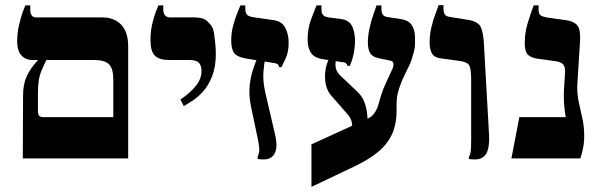

<svg xmlns="http://www.w3.org/2000/svg" viewBox="-20 -618 2338 749"><path d="M69 0 70 -245Q70 -289 84 -320Q98 -351 127 -382V-384H107Q79 -384 63 -402.5Q47 -421 47 -456Q47 -488 53.5 -517Q60 -546 67.5 -567.5Q75 -589 79 -597H98V-579Q98 -565 104 -557.5Q110 -550 121 -550H381Q409 -550 431.5 -538Q454 -526 467 -501.5Q480 -477 480 -437V0ZM150 -161H422V-308Q422 -350 405.5 -367Q389 -384 346 -384H161Q149 -360 141.5 -341.5Q134 -323 131 -303Q128 -283 128 -253V-188Q128 -170 133.5 -165.5Q139 -161 150 -161Z M697 -204 684 -230Q723 -256 744.5 -283.5Q766 -311 766 -340Q766 -363 755.5 -373.5Q745 -384 717 -384H639Q601 -384 584 -401Q567 -418 567 -462Q567 -495 573.5 -523Q580 -551 587.5 -571Q595 -591 598 -597H617V-579Q617 -567 623.5 -558.5Q630 -550 645 -550H739Q774 -550 789.5 -534.5Q805 -519 809 -510Q813 -502 815.5 -484.5Q818 -467 820 -446.5Q822 -426 822 -409Q822 -357 807.5 -320.5Q793 -284 772 -261Q751 -238 730 -224.5Q709 -211 697 -204Z M1009 4Q1003 4 996.5 3.5Q990 3 985 2V-6Q987 -10 990.5 -23Q994 -36 986 -75L959 -203Q952 -237 953 -267.5Q954 -298 962 -329Q970 -360 985 -394L1015 -389Q1010 -370 1007.5 -335.5Q1005 -301 1015 -257L1054 -89Q1064 -43 1051.5 -19.5Q1039 4 1009 4ZM1069 -356Q1068 -361 1065 -365.5Q1062 -370 1050 -372L944 -389Q906 -395 894 -410.5Q882 -426 882 -460Q882 -489 889 -516Q896 -543 904.5 -564.5Q913 -586 918 -597H937V-584Q937 -569 943 -561.5Q949 -554 967 -551L1044 -540Q1079 -536 1092.5 -510.5Q1106 -485 1106 -452Q1106 -415 1094.5 -390.5Q1083 -366 1078 -356Z M1195 111V-55L1414 -155Q1431 -163 1440.5 -176.5Q1450 -190 1455.5 -208Q1461 -226 1467 -247Q1473 -268 1484 -291L1508 -343Q1516 -358 1515 -369Q1514 -380 1500 -382L1457 -391Q1432 -396 1423.5 -411.5Q1415 -427 1415 -452Q1415 -478 1421.5 -507.5Q1428 -537 1436.5 -561.5Q1445 -586 1449 -597H1468V-583Q1468 -568 1473.5 -560.5Q1479 -553 1494 -551L1542 -544Q1574 -539 1586.5 -520Q1599 -501 1599 -470V-445Q1599 -434 1595.5 -419.5Q1592 -405 1587.5 -391Q1583 -377 1579 -368L1552 -312Q1548 -303 1542 -287.5Q1536 -272 1531.5 -253Q1527 -234 1527 -213V-186Q1527 -133 1509 -94Q1491 -55 1454.5 -25Q1418 5 1361 32ZM1354 -124Q1354 -134 1352 -142.5Q1350 -151 1346 -158Q1342 -165 1337 -171L1274 -243Q1258 -261 1252.5 -282.5Q1247 -304 1248 -326Q1249 -348 1254.5 -366Q1260 -384 1266 -394L1292 -388Q1287 -373 1289.5 -355Q1292 -337 1310 -321L1371 -263Q1391 -245 1399.5 -224.5Q1408 -204 1411 -183.5Q1414 -163 1414 -144ZM1336 -361Q1333 -369 1329 -372Q1325 -375 1312 -376L1240 -387Q1206 -392 1193 -412Q1180 -432 1180 -464Q1180 -506 1193 -541Q1206 -576 1215 -597H1234V-582Q1234 -569 1239 -561Q1244 -553 1262 -550L1310 -544Q1343 -539 1354 -515Q1365 -491 1365 -458Q1365 -440 1361 -415.5Q1357 -391 1345 -361Z M1832 4Q1826 4 1820 3.5Q1814 3 1809 2V-6Q1814 -13 1816 -25Q1818 -37 1818 -75V-307Q1818 -350 1810.5 -363Q1803 -376 1775 -380L1695 -391Q1672 -395 1664 -411.5Q1656 -428 1656 -453Q1656 -482 1663 -512Q1670 -542 1679 -565Q1688 -588 1691 -598H1710V-586Q1710 -570 1715 -562Q1720 -554 1735 -552L1803 -541Q1845 -535 1855.5 -512.5Q1866 -490 1868 -443L1888 -89Q1890 -42 1877 -19Q1864 4 1832 4Z M1975 0 2006 -161H2187Q2185 -173 2183 -188Q2181 -203 2180 -222.5Q2179 -242 2180 -265L2184 -331Q2186 -356 2177.5 -366Q2169 -376 2149 -379L2077 -389Q2050 -393 2038.5 -405.5Q2027 -418 2027 -450Q2027 -489 2038 -526Q2049 -563 2062 -597H2081V-582Q2081 -566 2087 -560Q2093 -554 2112 -550L2190 -539Q2219 -535 2232 -519Q2245 -503 2243 -462L2232 -285Q2231 -252 2237.5 -221Q2244 -190 2251.5 -157.5Q2259 -125 2259 -88Q2259 -62 2254.5 -40Q2250 -18 2244 0Z"/></svg>

Font: Frank Ruhl Libre
Style: Bold
Weight: 700
Designer: Yanek Iontef
Foundry: Fontef
Version: Version 6.004